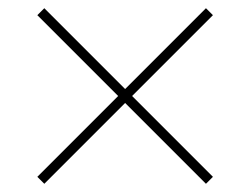

<svg xmlns="http://www.w3.org/2000/svg" viewBox="-20 -587 610 468"><path d="M482 -567 499 -550 302 -353 499 -156 482 -139 285 -336 88 -139 71 -156 268 -353 71 -550 88 -567 285 -370Z"/></svg>

Font: Noto Sans Thai Looped UI Condensed Thin
Style: Regular
Weight: 100
Width: 3
Designer: Cadson Demak Team
Foundry: Cadson Demak Co., Ltd.
Version: Version 1.000; ttfautohint (v1.8.4.7-5d5b)